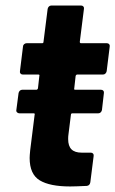

<svg xmlns="http://www.w3.org/2000/svg" viewBox="-20 -670 416 693"><path d="M352 -401H259Q255 -401 253 -396L248 -351Q246 -346 252 -346H345Q350 -346 353 -342.5Q356 -339 355 -334L348 -273Q347 -268 343.5 -264.5Q340 -261 335 -261H242Q236 -261 236 -256L227 -184Q226 -178 226 -168Q226 -143 238 -131Q250 -119 275 -119H308Q313 -119 316 -115.5Q319 -112 318 -107L306 -12Q304 0 293 1Q251 3 233 3Q160 3 123.5 -19Q87 -41 87 -100Q87 -108 89 -128L105 -256Q107 -261 101 -261H50Q45 -261 41.5 -264.5Q38 -268 39 -273L47 -334Q48 -339 51.5 -342.5Q55 -346 60 -346H111Q115 -346 117 -351L122 -396Q124 -401 118 -401H62Q57 -401 54 -404.5Q51 -408 52 -413L63 -502Q63 -507 67 -510.5Q71 -514 76 -514H132Q137 -514 137 -519L152 -638Q153 -643 156.5 -646.5Q160 -650 165 -650H273Q278 -650 281 -646.5Q284 -643 283 -638L268 -519Q268 -514 273 -514H366Q371 -514 374 -510.5Q377 -507 376 -502L365 -413Q364 -408 360.5 -404.5Q357 -401 352 -401Z"/></svg>

Font: Barlow
Style: Bold Italic
Weight: 700
Italic angle: -7°
Designer: Jeremy Tribby
Foundry: Tribby Type
Version: Version 1.422